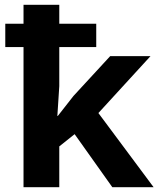

<svg xmlns="http://www.w3.org/2000/svg" viewBox="-20 -780 660 800"><path d="M78 -584H2V-681H78V-760H227V-681H381V-584H227V-421L219 -297H221L286 -380L439 -546H607L390 -309L620 0H448L291 -221L227 -170V0H78Z"/></svg>

Font: OpenSansMMV
Style: Bold
Weight: 700
Foundry: Ascender Corporation
Version: Version 4.001